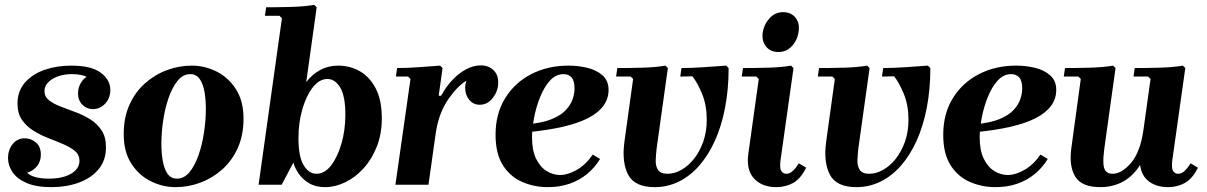

<svg xmlns="http://www.w3.org/2000/svg" viewBox="-20 -760 4968 790"><path d="M192 10Q128 10 88.5 -7.5Q49 -25 31 -52.5Q13 -80 13 -110Q13 -143 32 -167Q51 -191 82 -191Q107 -191 127.5 -174Q148 -157 148 -124Q148 -90 125.5 -69Q103 -48 80 -48Q65 -48 52 -57Q39 -66 39 -81H72Q72 -62 98.5 -43.5Q125 -25 182 -25Q219 -25 247 -34Q275 -43 291 -59.5Q307 -76 307 -98Q307 -123 288.5 -138.5Q270 -154 241 -166.5Q212 -179 179.5 -191.5Q147 -204 118 -222Q89 -240 70.5 -266.5Q52 -293 52 -334Q52 -385 82.5 -420Q113 -455 163 -472.5Q213 -490 273 -490Q356 -490 395 -460.5Q434 -431 434 -390Q434 -357 413 -334Q392 -311 362 -311Q337 -311 319 -329Q301 -347 301 -376Q301 -405 318.5 -427.5Q336 -450 360 -450Q375 -450 385.5 -439Q396 -428 396 -407H366Q366 -425 343 -440Q320 -455 276 -455Q243 -455 217.5 -445.5Q192 -436 177.5 -420.5Q163 -405 163 -385Q163 -362 181.5 -347.5Q200 -333 228.5 -322Q257 -311 289.5 -299Q322 -287 350.5 -269.5Q379 -252 397.5 -224.5Q416 -197 416 -154Q416 -100 385.5 -63.5Q355 -27 304 -8.5Q253 10 192 10Z M769 -490Q822 -490 870.5 -466Q919 -442 950.5 -393.5Q982 -345 982 -272Q982 -204 958.5 -151.5Q935 -99 894.5 -63Q854 -27 804.5 -8.5Q755 10 702 10Q650 10 601 -14Q552 -38 520.5 -86.5Q489 -135 489 -208Q489 -276 512.5 -328.5Q536 -381 576.5 -417Q617 -453 667 -471.5Q717 -490 769 -490ZM708 -25Q738 -25 760 -52Q782 -79 797 -122Q812 -165 819.5 -215.5Q827 -266 827 -312Q827 -349 821.5 -381.5Q816 -414 802 -434.5Q788 -455 763 -455Q733 -455 711 -428Q689 -401 674 -358Q659 -315 651.5 -265Q644 -215 644 -168Q644 -132 649.5 -99Q655 -66 669 -45.5Q683 -25 708 -25Z M1044 0 1140 -685 1130 -695H1070L1075 -730Q1122 -730 1177.5 -731.5Q1233 -733 1273 -740L1283 -730L1240 -422Q1264 -454 1297.5 -472Q1331 -490 1371 -490Q1420 -490 1460.5 -467Q1501 -444 1526 -396Q1551 -348 1551 -273Q1551 -209 1530.5 -157Q1510 -105 1476 -67.5Q1442 -30 1400.5 -10Q1359 10 1318 10Q1279 10 1252 -6Q1225 -22 1209 -45.5Q1193 -69 1187 -91L1139 0ZM1208 -191Q1208 -115 1229.5 -80Q1251 -45 1282 -45Q1316 -45 1342.5 -79.5Q1369 -114 1385 -169.5Q1401 -225 1401 -288Q1401 -364 1380 -399.5Q1359 -435 1327 -435Q1294 -435 1267 -400.5Q1240 -366 1224 -310.5Q1208 -255 1208 -191Z M1607 0 1669 -435 1659 -445H1609L1614 -480Q1653 -480 1702 -483.5Q1751 -487 1791 -490L1801 -480L1785 -366H1795Q1815 -403 1841.5 -431Q1868 -459 1898 -475Q1928 -491 1958 -491Q1990 -491 2010 -472Q2030 -453 2030 -421Q2030 -386 2008 -357.5Q1986 -329 1954 -329Q1927 -329 1910.5 -349.5Q1894 -370 1894 -398Q1894 -413 1899 -428Q1861 -405 1824 -351Q1787 -297 1774 -220L1743 0Z M2234 10Q2178 10 2128.5 -11.5Q2079 -33 2049 -80.5Q2019 -128 2019 -205Q2019 -292 2058.5 -356Q2098 -420 2166 -455Q2234 -490 2319 -490Q2359 -490 2396.5 -481Q2434 -472 2459 -450Q2484 -428 2484 -390Q2484 -354 2463 -325Q2442 -296 2400.5 -274.5Q2359 -253 2296.5 -238.5Q2234 -224 2150 -216V-249Q2212 -254 2250.5 -270Q2289 -286 2309 -308Q2329 -330 2336.5 -353Q2344 -376 2344 -396Q2344 -428 2331.5 -441.5Q2319 -455 2299 -455Q2267 -455 2243 -428.5Q2219 -402 2202.5 -361Q2186 -320 2177.5 -275.5Q2169 -231 2169 -195Q2169 -141 2186 -106.5Q2203 -72 2229.5 -56Q2256 -40 2284 -40Q2317 -40 2354 -61.5Q2391 -83 2419 -124L2449 -106Q2428 -71 2396 -44.5Q2364 -18 2323.5 -4Q2283 10 2234 10Z M2968 -490 2978 -480Q2978 -393 2963.5 -317.5Q2949 -242 2922 -182Q2895 -122 2857.5 -79Q2820 -36 2773.5 -13Q2727 10 2674 10Q2592 10 2565 -40.5Q2538 -91 2549 -175L2585 -435L2575 -445H2515L2520 -480Q2567 -480 2622.5 -481.5Q2678 -483 2718 -490L2728 -480L2682 -151Q2679 -126 2678 -101.5Q2677 -77 2687.5 -61Q2698 -45 2727 -45Q2755 -45 2783.5 -61Q2812 -77 2835.5 -106.5Q2859 -136 2873.5 -177Q2888 -218 2888 -267Q2888 -326 2869.5 -372Q2851 -418 2829 -446L2779 -445L2784 -480Q2823 -480 2875.5 -483.5Q2928 -487 2968 -490Z M3267 -88 3297 -70Q3274 -24 3243 -7Q3212 10 3174 10Q3116 10 3083 -25Q3050 -60 3059 -127L3102 -435L3092 -445H3032L3037 -480Q3084 -480 3139.5 -481.5Q3195 -483 3235 -490L3245 -480L3192 -104Q3187 -69 3194.5 -57Q3202 -45 3215 -45Q3230 -45 3242.5 -57Q3255 -69 3267 -88ZM3183 -546Q3150 -546 3132 -568.5Q3114 -591 3118 -625Q3123 -659 3146 -684.5Q3169 -710 3202 -710Q3235 -710 3253 -687.5Q3271 -665 3266 -631Q3262 -597 3239.5 -571.5Q3217 -546 3183 -546Z M3798 -490 3808 -480Q3808 -393 3793.5 -317.5Q3779 -242 3752 -182Q3725 -122 3687.5 -79Q3650 -36 3603.5 -13Q3557 10 3504 10Q3422 10 3395 -40.5Q3368 -91 3379 -175L3415 -435L3405 -445H3345L3350 -480Q3397 -480 3452.5 -481.5Q3508 -483 3548 -490L3558 -480L3512 -151Q3509 -126 3508 -101.5Q3507 -77 3517.5 -61Q3528 -45 3557 -45Q3585 -45 3613.5 -61Q3642 -77 3665.5 -106.5Q3689 -136 3703.5 -177Q3718 -218 3718 -267Q3718 -326 3699.5 -372Q3681 -418 3659 -446L3609 -445L3614 -480Q3653 -480 3705.5 -483.5Q3758 -487 3798 -490Z M4076 10Q4020 10 3970.5 -11.5Q3921 -33 3891 -80.5Q3861 -128 3861 -205Q3861 -292 3900.5 -356Q3940 -420 4008 -455Q4076 -490 4161 -490Q4201 -490 4238.5 -481Q4276 -472 4301 -450Q4326 -428 4326 -390Q4326 -354 4305 -325Q4284 -296 4242.5 -274.5Q4201 -253 4138.5 -238.5Q4076 -224 3992 -216V-249Q4054 -254 4092.5 -270Q4131 -286 4151 -308Q4171 -330 4178.5 -353Q4186 -376 4186 -396Q4186 -428 4173.5 -441.5Q4161 -455 4141 -455Q4109 -455 4085 -428.5Q4061 -402 4044.5 -361Q4028 -320 4019.5 -275.5Q4011 -231 4011 -195Q4011 -141 4028 -106.5Q4045 -72 4071.5 -56Q4098 -40 4126 -40Q4159 -40 4196 -61.5Q4233 -83 4261 -124L4291 -106Q4270 -71 4238 -44.5Q4206 -18 4165.5 -4Q4125 10 4076 10Z M4879 -88 4909 -70Q4886 -24 4855 -7Q4824 10 4786 10Q4739 10 4708 -13Q4677 -36 4671 -81Q4640 -33 4598.5 -11.5Q4557 10 4508 10Q4430 10 4404 -33.5Q4378 -77 4388 -150L4427 -435L4417 -445H4357L4362 -480Q4409 -480 4464.5 -481.5Q4520 -483 4560 -490L4570 -480L4524 -150Q4519 -113 4520 -89.5Q4521 -66 4530 -55.5Q4539 -45 4558 -45Q4595 -45 4633.5 -89.5Q4672 -134 4685 -227L4714 -435L4704 -445H4644L4649 -480Q4696 -480 4751.5 -481.5Q4807 -483 4847 -490L4857 -480L4804 -104Q4799 -69 4806.5 -57Q4814 -45 4827 -45Q4842 -45 4854.5 -57Q4867 -69 4879 -88Z"/></svg>

Font: Brygada 1918
Style: Italic
Weight: 400
Italic angle: -8°
Designer: Mateusz Machalski | Borys Kosmynka | Przemek Hoffer
Foundry: NIEPODLEGLA 2018
Version: Version 3.006